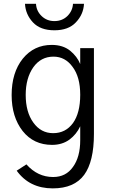

<svg xmlns="http://www.w3.org/2000/svg" viewBox="-20 -786 609 1039"><path d="M119.1 -272.5Q119.1 -179.7 160.2 -123Q201.2 -65.4 267.6 -65.4Q335 -65.4 375 -120.1Q414.1 -174.8 414.1 -273.4Q414.1 -369.1 373 -423.8Q333 -479.5 269.5 -479.5Q201.2 -479.5 160.2 -421.9Q119.1 -363.3 119.1 -272.5ZM43 -271.5Q43 -393.6 103.5 -468.8Q164.1 -543 259.8 -543Q320.3 -543 359.4 -511.7Q397.5 -480.5 414.1 -439.5Q414.1 -467.8 414.1 -525.4Q432.6 -525.4 488.3 -525.4Q488.3 -409.2 488.3 -61.5Q488.3 87.9 435.5 160.2Q381.8 233.4 265.6 233.4Q139.6 233.4 70.3 137.7Q87.9 126 123 103.5Q183.6 171.9 267.6 171.9Q336.9 171.9 375 117.2Q414.1 63.5 414.1 -27.3Q414.1 -52.7 414.1 -102.5Q393.6 -58.6 355.5 -30.3Q316.4 -2 261.7 -2Q162.1 -2 102.5 -77.1Q43 -153.3 43 -271.5ZM115.2 -765.6Q129.9 -765.6 174.8 -765.6Q176.8 -726.6 205.1 -699.2Q233.4 -671.9 274.4 -671.9Q316.4 -671.9 344.7 -699.2Q373 -727.5 375 -765.6Q394.5 -765.6 434.6 -765.6Q431.6 -708 390.6 -665Q350.6 -622.1 274.4 -622.1Q198.2 -622.1 158.2 -665Q118.2 -708 115.2 -765.6Z"/></svg>

Font: Gothic A1
Style: Regular
Weight: 400
Designer: HanYang I&C Co.,Ltd.
Version: Version 2.50